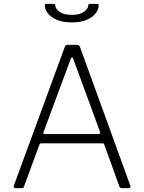

<svg xmlns="http://www.w3.org/2000/svg" viewBox="-20 -974 746 994"><path d="M59 0Q55 0 52.5 -3Q50 -6 51 -11L315 -730Q317 -737 321 -739.5Q325 -742 332 -742H375Q391 -742 394 -731L655 -12Q657 -7 654.5 -3.5Q652 0 647 0H612Q601 0 598 -9L520 -225Q519 -229 517 -230.5Q515 -232 510 -232H194Q187 -232 184 -225L104 -8Q103 -3 100 -1.5Q97 0 92 0H59ZM490 -280Q501 -280 498 -291L360 -667Q356 -677 352.5 -677Q349 -677 345 -666L205 -289Q202 -280 211 -280ZM352 -858Q304 -858 273 -872Q242 -886 227 -906Q212 -926 212 -946Q212 -950 213.5 -952Q215 -954 217 -954H255Q260 -954 263.5 -952.5Q267 -951 266 -947Q266 -929 288 -913Q310 -897 352 -897ZM352 -858V-897Q393 -897 415 -913Q437 -929 437 -947Q437 -951 440 -952.5Q443 -954 448 -954H486Q488 -954 489.5 -952Q491 -950 491 -946Q491 -926 476 -906Q461 -886 430.5 -872Q400 -858 352 -858Z"/></svg>

Font: Libre Franklin ExtraLight
Style: Regular
Weight: 250
Designer: Pablo Impallari, Rodrigo Fuenzalida, Nhung Nguyen
Foundry: Impallari Type
Version: Version 3.000